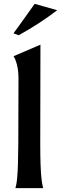

<svg xmlns="http://www.w3.org/2000/svg" viewBox="-20 -977 317 997"><path d="M60 0H204C199 -25 189 -51 189 -231L190 -745L50 -685C53 -683 76 -644 76 -572L75 -231C74 -57 67 -25 60 0ZM50 -804 77 -794C155 -837 218 -879 277 -924L160 -957C124 -908 87 -853 50 -804Z"/></svg>

Font: Coconat Demi
Style: Regular
Weight: 400
Designer: Sara Lavazza
Foundry: Collletttivo
Version: Version 1.000;Glyphs 3.2 (3217)